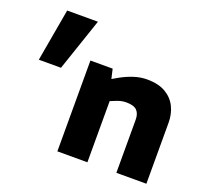

<svg xmlns="http://www.w3.org/2000/svg" viewBox="-124 -875 1105 1026"><g transform="rotate(20 428.5 -362.5)"><path d="M38.1 -426.3 90.6 -725H265.5L164.1 -426.3ZM298.7 0V-516.4H425.2L437.7 -461.9L471.6 -481.4Q507.7 -501.4 544.9 -513.4Q582.2 -525.3 619.1 -525.3Q682.6 -525.3 723.5 -501.6Q764.5 -477.9 784.7 -437.6Q804.9 -397.4 804.9 -346.4V0H634.2V-302.2Q634.2 -335.8 616.8 -353.9Q599.5 -372 556.4 -372Q540.3 -372 525.5 -368.5Q510.7 -364.9 495.6 -358.4L469.5 -347.8V0Z"/></g></svg>

Font: REM Medium
Style: Regular
Weight: 500
Designer: Octavio Pardo
Foundry: Ashler Design
Version: Version 1.005;gftools[0.9.28]